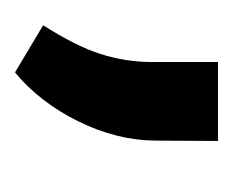

<svg xmlns="http://www.w3.org/2000/svg" viewBox="-48 -108 315 260"><g transform="rotate(90 110.0 22.5)"><path d="M77.6 160.2 13.7 122.1Q42 77.6 52.5 44.7Q63 11.7 63.5 -22.5V-114.7H170.4L169.9 -29.3Q169.4 22.5 143.8 74.5Q118.2 126.5 77.6 160.2Z"/></g></svg>

Font: TypoPRO Roboto
Style: Regular
Weight: 500
Designer: Google
Version: Version 2.136; 2016